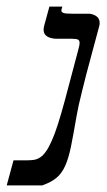

<svg xmlns="http://www.w3.org/2000/svg" viewBox="-55 -560 323 580"><path d="M176.8 -211.9Q167 -155.3 159.7 -118.7Q152.3 -82 141.8 -58.8Q131.3 -35.6 115.2 -22.5Q99.1 -9.3 72.8 0H-34.7L-14.2 -75.7H25.9Q37.6 -75.7 47.4 -77.1Q57.1 -78.6 66.2 -84.5Q75.2 -90.3 83.7 -102.3Q92.3 -114.3 101.3 -134.5Q110.4 -154.8 120.1 -185.3Q129.9 -215.8 141.6 -259.3L175.8 -388.2Q179.7 -403.8 182.6 -414.1Q185.5 -424.3 185.5 -430.2Q185.5 -438 180.4 -440.4Q175.3 -442.9 162.6 -442.9H117.2Q99.6 -442.9 88.1 -449.5Q76.7 -456.1 76.7 -470.2Q76.7 -475.1 78.1 -481L94.2 -540H133.3L130.9 -531.7Q130.4 -530.8 130.4 -528.3Q130.4 -523.4 136.5 -521Q142.6 -518.6 161.1 -518.6H212.4Q224.1 -518.6 235.1 -511.7Q246.1 -504.9 246.1 -490.2Q246.1 -485.4 244.6 -480.5L217.3 -378.9Q211.4 -358.4 205.3 -334Q199.2 -309.6 193.4 -286.6Q187.5 -263.7 183.1 -243.7Q178.7 -223.6 176.8 -211.9Z"/></svg>

Font: Arian Grqi
Style: Italic
Weight: 400
Italic angle: -15°
Designer: Ruben Hakobyan (Tarumian)
Foundry: Ruben Hakobyan (Tarumian)
Version: Version 1.002